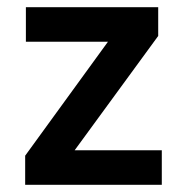

<svg xmlns="http://www.w3.org/2000/svg" viewBox="-20 -514 503 534"><path d="M50 0V-81L305 -432L307 -398H52V-494H420V-414L162 -61L160 -96H430V0Z"/></svg>

Font: Nunito Sans 10pt SemiCondensed
Style: Bold
Weight: 700
Width: 4
Designer: Vernon Adams
Foundry: Vernon Adams
Version: Version 3.101;gftools[0.9.27]